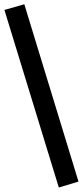

<svg xmlns="http://www.w3.org/2000/svg" viewBox="-38 -793 382 886"><path d="M233.4 72.3 -17.6 -747.1 74.2 -773.4 324.2 44.9Z"/></svg>

Font: Min Sans SemiBold
Style: Regular
Weight: 600
Designer: Jinseong-Kim, NotoSansCJK, Nunito
Foundry: Jinseong-Kim
Version: Version 1.400;Glyphs 3.1.2 (3151)